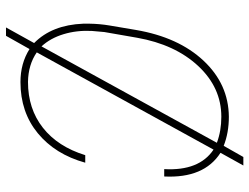

<svg xmlns="http://www.w3.org/2000/svg" viewBox="-120 -692 872 673"><g transform="rotate(90 316.5 -355.0)"><path d="M549.8 -217.3Q520.5 -111.8 446.5 -51Q372.6 9.8 267.1 9.8Q201.7 9.8 151.4 -22L105 60.5H75.7L130.4 -38.1Q66.9 -100.6 62.5 -210.4V-231.9Q63 -267.6 68.8 -302.2L84.5 -395Q109.9 -543.9 192.1 -631.8Q274.4 -719.7 388.7 -720.7Q444.8 -720.7 490.7 -702.6L529.8 -771.5H559.6L515.1 -691.4Q605 -633.8 598.1 -494.1H572.3Q579.1 -616.7 503.9 -667L163.1 -47.4Q206.1 -17.6 266.6 -16.6Q360.8 -16.6 427.2 -68.8Q493.7 -121.1 523.4 -217.3ZM87.9 -239.7Q85.4 -187 99.4 -141.1Q113.3 -95.2 142.1 -64L480 -678.7Q438.5 -694.3 388.7 -694.3Q286.6 -694.3 210.9 -613.3Q135.3 -532.2 111.8 -398.9L91.8 -284.2Z"/></g></svg>

Font: Roboto Thin
Style: Italic
Weight: 250
Italic angle: -12°
Designer: Google
Version: Version 2.134; 2016